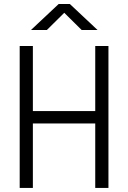

<svg xmlns="http://www.w3.org/2000/svg" viewBox="-20 -918 626 938"><path d="M445.3 0V-314.9H140.6V0H76.2V-693.4H140.6V-375.5H445.3V-693.4H509.8V0ZM131.3 -771.5 266.6 -898.4H321.3L456.5 -771.5H378.9L293.9 -855.5L209 -771.5Z"/></svg>

Font: CaskaydiaMono NF Light
Style: Regular
Weight: 300
Designer: Aaron Bell
Foundry: Saja Typeworks
Version: Version 2111.001; ttfautohint (v1.8.4);Nerd Fonts 3.1.1